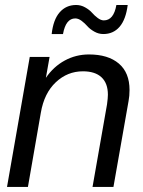

<svg xmlns="http://www.w3.org/2000/svg" viewBox="-20 -742 568 762"><path d="M430.2 0H347.2L404.8 -328.1Q408.2 -353 408.2 -366.2Q408.2 -411.6 382.8 -435.3Q357.4 -459 309.1 -459Q247.6 -459 201.4 -415.5Q155.3 -372.1 142.1 -294.9L90.8 0H7.8L98.1 -516.1H176.8L162.1 -433.1Q192.4 -477.5 236.8 -501.7Q281.2 -525.9 333 -525.9Q409.2 -525.9 451.7 -489.7Q494.1 -453.6 494.1 -384.8Q494.1 -360.8 490.2 -340.8ZM390.1 -606.9Q371.1 -606.9 354 -616.7Q336.9 -626.5 326.9 -637.9Q316.9 -649.4 304 -659.2Q291 -668.9 278.8 -668.9Q241.2 -668.9 230 -606.9H185.1Q191.4 -664.1 216.8 -693.1Q242.2 -722.2 282.2 -722.2Q301.3 -722.2 318.1 -712.6Q335 -703.1 345 -691.7Q355 -680.2 367.7 -670.7Q380.4 -661.1 392.1 -661.1Q431.2 -661.1 441.9 -722.2H486.8Q479.5 -664.6 454.6 -635.7Q429.7 -606.9 390.1 -606.9Z"/></svg>

Font: Creato Display
Style: Italic
Weight: 400
Italic angle: -10°
Version: Version 1.000